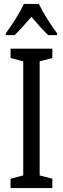

<svg xmlns="http://www.w3.org/2000/svg" viewBox="-20 -963 323 983"><path d="M179 -943H102C83 -900 46 -842 10 -793V-783H55C79 -806 110 -842 141 -877C171 -842 199 -809 227 -783H272V-793C239 -837 200 -898 179 -943ZM248 0V-48L183 -65V-649L248 -666V-714H34V-666L99 -649V-65L34 -48V0Z"/></svg>

Font: Noto Sans Gurmukhi UI ExtraCondensed
Style: Regular
Weight: 400
Width: 2
Designer: Jelle Bosma - Monotype Design Team
Foundry: Monotype Imaging Inc.
Version: Version 2.004